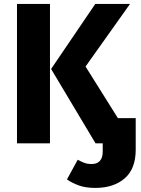

<svg xmlns="http://www.w3.org/2000/svg" viewBox="-20 -713 699 955"><path d="M483 0V-125.3H655V0ZM453.9 -693.4H626.7L405.5 -382.1L645 0H455.2L234.2 -369.9ZM64.5 -693.4H228.6V0H64.5ZM454.2 221.7Q405.5 221.7 371.3 209.1Q337.1 196.5 313.1 179.4L366.5 81.6Q384.1 91 399.2 96.9Q414.3 102.8 436.8 102.8Q462 102.8 476.5 87.6Q490.9 72.4 490.9 41.8V-1H655V31.5Q655 126.9 600 174.3Q545 221.7 454.2 221.7Z"/></svg>

Font: Fira Sans Variable
Style: Regular
Weight: 400
Designer: Carrois Corporate & Edenspiekermann AG
Foundry: Carrois Corporate GbR & Edenspiekermann AG
Version: Version 4.202